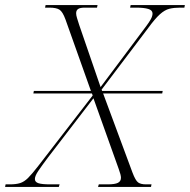

<svg xmlns="http://www.w3.org/2000/svg" viewBox="-71 -734 746 754"><path d="M-51 0 -49 -10H-32Q-8 -10 8 -15Q24 -20 39.5 -35.5Q55 -51 79 -82L293 -359L290 -367H60L62 -377H286L186 -658Q175 -688 162.5 -696Q150 -704 123 -704H106L108 -714H312L310 -704H262Q243 -704 235.5 -698.5Q228 -693 228 -682Q228 -674 231.5 -663Q235 -652 240 -636L324 -392L503 -631Q515 -647 521.5 -659Q528 -671 528 -681Q528 -694 511 -699Q494 -704 464 -704H440L442 -714H655L653 -704H636Q612 -704 594 -699.5Q576 -695 557 -678Q538 -661 511 -624L328 -382L330 -377H568L566 -367H334L449 -57Q461 -25 471.5 -17.5Q482 -10 502 -10H524L522 0H314L317 -10H352Q380 -10 392 -16Q404 -22 404 -36Q404 -47 395 -71L296 -348L117 -115Q93 -83 79.5 -63Q66 -43 66 -31Q66 -19 80 -14.5Q94 -10 125 -10H163L160 0Z"/></svg>

Font: Noto Serif Display ExtraLight
Style: Italic
Weight: 200
Italic angle: -12°
Designer: Monotype Design Team
Foundry: Monotype Imaging Inc.
Version: Version 2.009